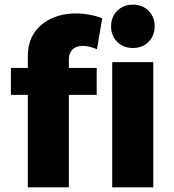

<svg xmlns="http://www.w3.org/2000/svg" viewBox="-20 -808 749 828"><path d="M100 -565Q100 -625 127.5 -666Q155 -707 202 -728.5Q249 -750 308 -750Q337 -750 366.5 -744.5Q396 -739 421 -729L398 -596Q383 -602 367.5 -606Q352 -610 338 -610Q320 -610 306.5 -604Q293 -598 285 -584.5Q277 -571 277 -552V0H100ZM27 -515H397V-399H27ZM464 -540H641V0H464ZM553 -788Q594 -788 620.5 -761.5Q647 -735 647 -694Q647 -654 620.5 -627.5Q594 -601 553 -601Q512 -601 485.5 -627.5Q459 -654 459 -694Q459 -735 485.5 -761.5Q512 -788 553 -788Z"/></svg>

Font: Alexandria
Style: Bold
Weight: 700
Designer: Mohamed Gaber
Foundry: Kief Type Foundry
Version: Version 5.100